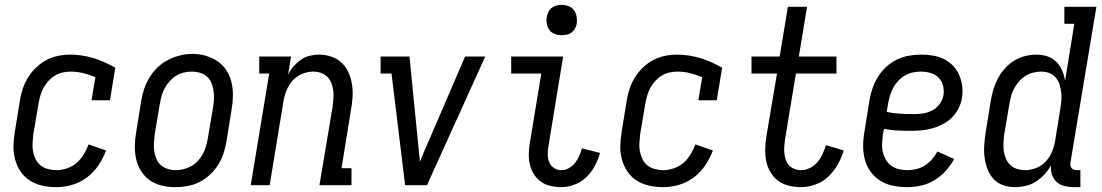

<svg xmlns="http://www.w3.org/2000/svg" viewBox="-20 -763 4540 791"><path d="M213 8Q183 8 155 2Q127 -4 104 -18.5Q81 -33 65.5 -55.5Q50 -78 42.5 -105Q35 -132 35.5 -161Q36 -190 41 -219L62 -349Q66 -374 74 -398Q82 -422 96 -444.5Q110 -467 129.5 -485.5Q149 -504 172 -516Q195 -528 220 -533Q245 -538 270 -538Q295 -538 319.5 -534Q344 -530 367 -523Q390 -516 412 -506Q434 -496 455 -484L433 -350H357L373 -445Q349 -455 323.5 -461.5Q298 -468 271 -468Q255 -468 238.5 -464.5Q222 -461 207 -452Q192 -443 180 -430Q168 -417 159.5 -401.5Q151 -386 146.5 -370Q142 -354 139 -338L117 -208Q115 -190 114 -172Q113 -154 116.5 -137.5Q120 -121 127.5 -106Q135 -91 148 -81Q161 -71 178 -66.5Q195 -62 213 -62Q234 -62 256 -69.5Q278 -77 295.5 -92Q313 -107 325 -127Q337 -147 345 -168L417 -143Q405 -111 385.5 -82Q366 -53 338 -32Q310 -11 277.5 -1.5Q245 8 213 8Z M702 8Q674 8 646.5 1.5Q619 -5 597.5 -20Q576 -35 561.5 -58Q547 -81 541 -107.5Q535 -134 535.5 -162.5Q536 -191 541 -219L562 -349Q566 -374 574.5 -398.5Q583 -423 597 -445.5Q611 -468 630.5 -486.5Q650 -505 674 -517Q698 -529 723 -535Q748 -541 773 -541Q802 -541 828.5 -533Q855 -525 877 -510Q899 -495 913.5 -472Q928 -449 934 -422.5Q940 -396 939.5 -367.5Q939 -339 934 -311L913 -181Q909 -156 901 -131.5Q893 -107 879 -84.5Q865 -62 845 -43.5Q825 -25 801.5 -13Q778 -1 752.5 3.5Q727 8 702 8ZM704 -62Q720 -62 736.5 -66Q753 -70 768 -78.5Q783 -87 795 -100Q807 -113 815.5 -128.5Q824 -144 828.5 -160Q833 -176 836 -192L858 -322Q861 -339 861.5 -356.5Q862 -374 859.5 -390.5Q857 -407 850.5 -422.5Q844 -438 831.5 -448.5Q819 -459 803 -463.5Q787 -468 769 -468Q753 -468 736.5 -464Q720 -460 705.5 -451Q691 -442 679.5 -429Q668 -416 659.5 -401Q651 -386 646.5 -370Q642 -354 639 -338L617 -208Q615 -191 614 -173.5Q613 -156 615.5 -139.5Q618 -123 624.5 -108Q631 -93 643 -82.5Q655 -72 671 -67Q687 -62 704 -62Z M1013 0 1089 -460H1048V-530H1179L1167 -456Q1176 -474 1189.5 -489.5Q1203 -505 1220 -517Q1237 -529 1256.5 -533.5Q1276 -538 1295 -538Q1321 -538 1345.5 -529.5Q1370 -521 1388 -504Q1406 -487 1416 -464Q1426 -441 1430 -415.5Q1434 -390 1432.5 -363.5Q1431 -337 1426 -311L1387 -70H1428V0H1296L1350 -322Q1352 -339 1353.5 -356Q1355 -373 1353 -389Q1351 -405 1345.5 -420Q1340 -435 1329 -446Q1318 -457 1303 -462.5Q1288 -468 1271 -468Q1248 -468 1225.5 -459Q1203 -450 1186.5 -432Q1170 -414 1161 -392Q1152 -370 1148 -347L1091 0Z M1649 0 1593 -460H1548V-530H1667L1702 -177Q1704 -157 1706 -137Q1708 -117 1710 -97Q1718 -117 1726.5 -137Q1735 -157 1744 -177L1896 -530H1979L1739 0Z M2293 8Q2270 8 2248 3Q2226 -2 2208.5 -14.5Q2191 -27 2179.5 -45.5Q2168 -64 2163 -85Q2158 -106 2158.5 -129.5Q2159 -153 2163 -175L2210 -460H2086V-530H2300L2240 -164Q2237 -147 2236.5 -129.5Q2236 -112 2242 -96.5Q2248 -81 2261.5 -71.5Q2275 -62 2293 -62Q2309 -62 2324 -70.5Q2339 -79 2349.5 -92.5Q2360 -106 2366.5 -121Q2373 -136 2377 -152L2452 -133Q2444 -105 2430.5 -79.5Q2417 -54 2396 -33.5Q2375 -13 2347.5 -2.5Q2320 8 2293 8ZM2294 -618Q2279 -618 2265.5 -623Q2252 -628 2243.5 -639.5Q2235 -651 2232.5 -665.5Q2230 -680 2233 -695Q2235 -705 2240 -715Q2245 -725 2254 -731.5Q2263 -738 2273.5 -740.5Q2284 -743 2294 -743Q2309 -743 2323 -737.5Q2337 -732 2345 -720.5Q2353 -709 2355.5 -694.5Q2358 -680 2356 -665Q2354 -655 2348.5 -645Q2343 -635 2334 -628.5Q2325 -622 2314.5 -620Q2304 -618 2294 -618Z M2713 8Q2683 8 2655 2Q2627 -4 2604 -18.5Q2581 -33 2565.5 -55.5Q2550 -78 2542.5 -105Q2535 -132 2535.5 -161Q2536 -190 2541 -219L2562 -349Q2566 -374 2574 -398Q2582 -422 2596 -444.5Q2610 -467 2629.5 -485.5Q2649 -504 2672 -516Q2695 -528 2720 -533Q2745 -538 2770 -538Q2795 -538 2819.5 -534Q2844 -530 2867 -523Q2890 -516 2912 -506Q2934 -496 2955 -484L2933 -350H2857L2873 -445Q2849 -455 2823.5 -461.5Q2798 -468 2771 -468Q2755 -468 2738.5 -464.5Q2722 -461 2707 -452Q2692 -443 2680 -430Q2668 -417 2659.5 -401.5Q2651 -386 2646.5 -370Q2642 -354 2639 -338L2617 -208Q2615 -190 2614 -172Q2613 -154 2616.5 -137.5Q2620 -121 2627.5 -106Q2635 -91 2648 -81Q2661 -71 2678 -66.5Q2695 -62 2713 -62Q2734 -62 2756 -69.5Q2778 -77 2795.5 -92Q2813 -107 2825 -127Q2837 -147 2845 -168L2917 -143Q2905 -111 2885.5 -82Q2866 -53 2838 -32Q2810 -11 2777.5 -1.5Q2745 8 2713 8Z M3280 8Q3254 8 3229.5 2Q3205 -4 3186 -18Q3167 -32 3154.5 -53Q3142 -74 3137 -98Q3132 -122 3132.5 -148Q3133 -174 3137 -199L3181 -460H3076V-530H3192L3226 -735H3305L3271 -530H3426V-460H3259L3214 -188Q3212 -173 3211 -159Q3210 -145 3211.5 -131Q3213 -117 3217.5 -104Q3222 -91 3231 -81.5Q3240 -72 3253 -67Q3266 -62 3280 -62Q3299 -62 3317 -71Q3335 -80 3348 -95.5Q3361 -111 3369 -129Q3377 -147 3383 -165L3456 -143Q3447 -113 3431.5 -85.5Q3416 -58 3393 -36Q3370 -14 3340 -3Q3310 8 3280 8Z M3718 8Q3689 8 3660.5 2.5Q3632 -3 3608 -17.5Q3584 -32 3567.5 -54.5Q3551 -77 3543.5 -104Q3536 -131 3536 -160.5Q3536 -190 3541 -219L3562 -349Q3566 -374 3574.5 -399Q3583 -424 3597 -446.5Q3611 -469 3631 -487.5Q3651 -506 3675 -517.5Q3699 -529 3724.5 -533.5Q3750 -538 3775 -538Q3799 -538 3823.5 -534Q3848 -530 3869 -519.5Q3890 -509 3906 -492.5Q3922 -476 3931.5 -454.5Q3941 -433 3944 -408.5Q3947 -384 3943 -360Q3940 -338 3929 -316.5Q3918 -295 3901.5 -278.5Q3885 -262 3863.5 -251Q3842 -240 3820 -234Q3798 -228 3775.5 -226Q3753 -224 3731 -224Q3703 -224 3675.5 -225.5Q3648 -227 3622 -232L3617 -208Q3615 -190 3614 -171.5Q3613 -153 3617 -136.5Q3621 -120 3629.5 -105Q3638 -90 3652 -80Q3666 -70 3683 -66Q3700 -62 3718 -62Q3736 -62 3755 -66.5Q3774 -71 3790.5 -81.5Q3807 -92 3820 -107Q3833 -122 3842 -139L3911 -108Q3897 -82 3876 -59Q3855 -36 3829.5 -20.5Q3804 -5 3775 1.5Q3746 8 3718 8ZM3749 -293Q3749 -293 3749 -293Q3749 -293 3750 -293Q3768 -293 3787 -296.5Q3806 -300 3823 -309.5Q3840 -319 3852 -336Q3864 -353 3867 -371Q3870 -391 3865 -410.5Q3860 -430 3846.5 -443.5Q3833 -457 3813.5 -462.5Q3794 -468 3774 -468Q3758 -468 3741 -464.5Q3724 -461 3709 -452.5Q3694 -444 3681.5 -431Q3669 -418 3660.5 -402.5Q3652 -387 3647 -370.5Q3642 -354 3639 -338L3633 -302Q3661 -296 3690.5 -294.5Q3720 -293 3749 -293Z M4161 8Q4161 8 4161 8Q4161 8 4161 8Q4161 8 4161 8Q4161 8 4161 8Q4135 8 4111.5 -0.5Q4088 -9 4072 -27Q4056 -45 4047.5 -68.5Q4039 -92 4036 -116.5Q4033 -141 4035 -167.5Q4037 -194 4041 -219L4062 -349Q4066 -373 4073 -396Q4080 -419 4091.5 -440.5Q4103 -462 4120 -481Q4137 -500 4158 -513Q4179 -526 4203 -532Q4227 -538 4250 -538Q4273 -538 4294.5 -531Q4316 -524 4331.5 -508.5Q4347 -493 4355.5 -473Q4364 -453 4368 -431L4406 -665H4365V-735H4497L4390 -93Q4389 -87 4390 -81Q4391 -75 4394.5 -70.5Q4398 -66 4404 -64Q4410 -62 4416 -62H4431V8H4404Q4385 8 4366 3.5Q4347 -1 4333.5 -13Q4320 -25 4314 -43.5Q4308 -62 4310 -82Q4299 -62 4283 -44.5Q4267 -27 4247 -14.5Q4227 -2 4205 3Q4183 8 4161 8ZM4204 -62Q4226 -62 4249 -71Q4272 -80 4288.5 -98Q4305 -116 4314 -138Q4323 -160 4327 -183L4348 -313Q4351 -331 4352.5 -348.5Q4354 -366 4352 -382.5Q4350 -399 4345 -415Q4340 -431 4329.5 -443.5Q4319 -456 4303.5 -462Q4288 -468 4270 -468Q4254 -468 4237.5 -464Q4221 -460 4206 -451Q4191 -442 4179.5 -429Q4168 -416 4159.5 -401Q4151 -386 4146.5 -370Q4142 -354 4139 -338L4117 -208Q4115 -191 4114 -173.5Q4113 -156 4115.5 -140Q4118 -124 4124.5 -109Q4131 -94 4142.5 -83Q4154 -72 4170 -67Q4186 -62 4203 -62Z"/></svg>

Font: Iosevka Slab
Style: Italic
Weight: 400
Italic angle: -9°
Monospace: yes
Designer: Belleve Invis
Foundry: Belleve Invis
Version: Version 11.1.0; ttfautohint (v1.8.3)